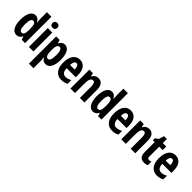

<svg xmlns="http://www.w3.org/2000/svg" viewBox="270 -2214 3909 3909"><g transform="rotate(45 2224.0 -260.0)"><path d="M198.2 9.8Q123 9.8 79.6 -64.5Q36.1 -138.7 36.1 -271Q36.1 -403.8 78.6 -479Q121.1 -554.2 195.8 -554.2Q232.9 -554.2 260 -535.9Q287.1 -517.6 310.1 -474.1H317.9Q312 -548.3 312 -578.1V-759.8H441.9V0H345.2L323.2 -70.8H318.8Q277.3 9.8 198.2 9.8ZM240.2 -100.1Q276.4 -100.1 293 -133.1Q309.6 -166 311 -252.9V-270Q311 -364.7 294.2 -403.3Q277.3 -441.9 238.8 -441.9Q202.6 -441.9 186.3 -397.7Q169.9 -353.5 169.9 -269Q169.9 -184.6 186.5 -142.3Q203.1 -100.1 240.2 -100.1Z M682.1 0H552.2V-543.9H682.1ZM546.9 -686Q546.9 -718.3 565.7 -737.1Q584.5 -755.9 618.2 -755.9Q649.9 -755.9 668.9 -737.1Q688 -718.3 688 -686Q688 -652.8 668.5 -634.5Q648.9 -616.2 618.2 -616.2Q585.9 -616.2 566.4 -634.5Q546.9 -652.8 546.9 -686Z M1036.1 9.8Q1001 9.8 973.9 -6.1Q946.8 -22 923.3 -62H916.5Q924.3 4.4 924.3 18.1V240.2H793.5V-543.9H894L916.5 -473.1H922.4Q962.9 -554.2 1040 -554.2Q1114.3 -554.2 1156.2 -480.7Q1198.2 -407.2 1198.2 -272.9Q1198.2 -140.6 1154.8 -65.4Q1111.3 9.8 1036.1 9.8ZM996.1 -443.8Q958 -443.8 941.2 -408.4Q924.3 -373 923.3 -291V-273.9Q923.3 -184.1 940.4 -143.1Q957.5 -102.1 997.1 -102.1Q1065.4 -102.1 1065.4 -274.9Q1065.4 -359.9 1048.6 -401.9Q1031.7 -443.8 996.1 -443.8Z M1490.2 9.8Q1388.2 9.8 1329.3 -62.7Q1270.5 -135.3 1270.5 -268.1Q1270.5 -402.8 1323.7 -478.5Q1377 -554.2 1472.2 -554.2Q1561 -554.2 1612.3 -489.5Q1663.6 -424.8 1663.6 -308.1V-238.8H1402.3Q1403.8 -166 1432.1 -130.6Q1460.4 -95.2 1510.3 -95.2Q1573.7 -95.2 1640.1 -134.8V-27.8Q1577.6 9.8 1490.2 9.8ZM1471.2 -454.1Q1443.4 -454.1 1425.3 -424.6Q1407.2 -395 1404.3 -333H1536.1Q1535.2 -392.6 1518.1 -423.3Q1501 -454.1 1471.2 -454.1Z M2020.5 0V-324.2Q2020.5 -383.3 2006.3 -413.6Q1992.2 -443.8 1960.4 -443.8Q1918.5 -443.8 1898.9 -402.1Q1879.4 -360.4 1879.4 -261.2V0H1749.5V-543.9H1852.5L1868.2 -474.1H1876.5Q1894 -511.7 1926.8 -533Q1959.5 -554.2 2003.4 -554.2Q2077.6 -554.2 2114.5 -503.4Q2151.4 -452.6 2151.4 -355V0Z M2399.4 9.8Q2324.2 9.8 2280.8 -64.5Q2237.3 -138.7 2237.3 -271Q2237.3 -403.8 2279.8 -479Q2322.3 -554.2 2397 -554.2Q2434.1 -554.2 2461.2 -535.9Q2488.3 -517.6 2511.2 -474.1H2519Q2513.2 -548.3 2513.2 -578.1V-759.8H2643.1V0H2546.4L2524.4 -70.8H2520Q2478.5 9.8 2399.4 9.8ZM2441.4 -100.1Q2477.5 -100.1 2494.1 -133.1Q2510.7 -166 2512.2 -252.9V-270Q2512.2 -364.7 2495.4 -403.3Q2478.5 -441.9 2439.9 -441.9Q2403.8 -441.9 2387.5 -397.7Q2371.1 -353.5 2371.1 -269Q2371.1 -184.6 2387.7 -142.3Q2404.3 -100.1 2441.4 -100.1Z M2953.1 9.8Q2851.1 9.8 2792.2 -62.7Q2733.4 -135.3 2733.4 -268.1Q2733.4 -402.8 2786.6 -478.5Q2839.8 -554.2 2935.1 -554.2Q3023.9 -554.2 3075.2 -489.5Q3126.5 -424.8 3126.5 -308.1V-238.8H2865.2Q2866.7 -166 2895 -130.6Q2923.3 -95.2 2973.1 -95.2Q3036.6 -95.2 3103 -134.8V-27.8Q3040.5 9.8 2953.1 9.8ZM2934.1 -454.1Q2906.2 -454.1 2888.2 -424.6Q2870.1 -395 2867.2 -333H2999Q2998 -392.6 2981 -423.3Q2963.9 -454.1 2934.1 -454.1Z M3483.4 0V-324.2Q3483.4 -383.3 3469.2 -413.6Q3455.1 -443.8 3423.3 -443.8Q3381.3 -443.8 3361.8 -402.1Q3342.3 -360.4 3342.3 -261.2V0H3212.4V-543.9H3315.4L3331.1 -474.1H3339.4Q3356.9 -511.7 3389.6 -533Q3422.4 -554.2 3466.3 -554.2Q3540.5 -554.2 3577.4 -503.4Q3614.3 -452.6 3614.3 -355V0Z M3908.2 -100.1Q3935.5 -100.1 3967.3 -113.8V-12.2Q3935.5 9.8 3872.1 9.8Q3801.3 9.8 3767.1 -32.5Q3732.9 -74.7 3732.9 -159.2V-440.9H3680.2V-499L3748 -545.9L3781.2 -661.1H3864.3V-543.9H3962.9V-440.9H3864.3V-154.8Q3864.3 -100.1 3908.2 -100.1Z M4244.1 9.8Q4142.1 9.8 4083.3 -62.7Q4024.4 -135.3 4024.4 -268.1Q4024.4 -402.8 4077.6 -478.5Q4130.9 -554.2 4226.1 -554.2Q4314.9 -554.2 4366.2 -489.5Q4417.5 -424.8 4417.5 -308.1V-238.8H4156.2Q4157.7 -166 4186 -130.6Q4214.4 -95.2 4264.2 -95.2Q4327.6 -95.2 4394 -134.8V-27.8Q4331.5 9.8 4244.1 9.8ZM4225.1 -454.1Q4197.3 -454.1 4179.2 -424.6Q4161.1 -395 4158.2 -333H4290Q4289.1 -392.6 4272 -423.3Q4254.9 -454.1 4225.1 -454.1Z"/></g></svg>

Font: TypoPRO Open Sans Condensed
Style: Bold
Weight: 700
Width: 3
Foundry: Ascender Corporation
Version: Version 1.11